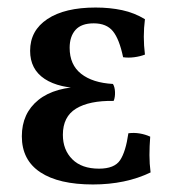

<svg xmlns="http://www.w3.org/2000/svg" viewBox="-20 -484 456 510"><path d="M227 6Q136 6 87 -26.5Q38 -59 38 -122Q38 -183 82 -218.5Q126 -254 209 -254V-249Q137 -249 98.5 -274.5Q60 -300 60 -349Q60 -403 106 -433.5Q152 -464 234 -464Q272 -464 304.5 -457Q337 -450 365 -433Q362 -410 362 -386.5Q362 -363 365 -339Q352 -334 336.5 -332Q321 -330 307 -332Q297 -380 280 -401Q263 -422 229 -422Q196 -422 180.5 -404.5Q165 -387 165 -357Q165 -312 195.5 -288Q226 -264 280 -261Q285 -253 285.5 -239.5Q286 -226 282 -216Q217 -217 182 -195.5Q147 -174 147 -126Q147 -86 172 -61Q197 -36 243 -36Q284 -36 299 -58.5Q314 -81 321 -130Q336 -132 351 -129.5Q366 -127 379 -121Q377 -95 377 -72Q377 -49 380 -26Q347 -10 308.5 -2Q270 6 227 6Z"/></svg>

Font: Vollkorn Medium
Style: Regular
Weight: 500
Designer: Friedrich Althausen
Foundry: Friedrich Althausen
Version: Version 5.000